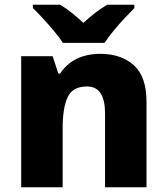

<svg xmlns="http://www.w3.org/2000/svg" viewBox="-20 -786 702 806"><path d="M401 -560Q488 -560 541.5 -512.5Q595 -465 595 -358V0H421V-309Q421 -365 402.5 -394Q384 -423 345 -423Q285 -423 264 -378Q243 -333 243 -248V0H69V-550H201L225 -477H232Q250 -504 274.5 -522.5Q299 -541 331 -550.5Q363 -560 401 -560ZM244 -606Q229 -629 206.5 -656Q184 -683 160.5 -708.5Q137 -734 118 -752V-766H233Q259 -750 281.5 -732Q304 -714 330 -690Q356 -714 380 -732.5Q404 -751 430 -766H544V-752Q527 -735 503 -709.5Q479 -684 456.5 -656.5Q434 -629 419 -606Z"/></svg>

Font: Noto Sans Oriya ExtraBold
Style: Regular
Weight: 800
Version: Version 2.003